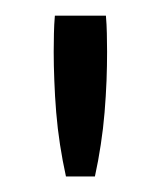

<svg xmlns="http://www.w3.org/2000/svg" viewBox="-20 -690 206 246"><path d="M115.7 -669.9Q116.7 -658.2 116.9 -647.2Q117.2 -636.2 117.2 -623.5Q117.2 -606.4 116.5 -586.7Q115.7 -566.9 114 -546.1Q112.3 -525.4 109.1 -504.6Q106 -483.9 101.6 -463.9H64.5Q60.1 -483.9 56.9 -504.6Q53.7 -525.4 52 -546.1Q50.3 -566.9 49.6 -586.7Q48.8 -606.4 48.8 -623.5Q48.8 -636.2 49.1 -647.2Q49.3 -658.2 50.3 -669.9Z"/></svg>

Font: SengPathom
Style: Regular
Weight: 400
Designer: John M. Durdin
Foundry: Lao Script for Windows
Version: Version 1.300